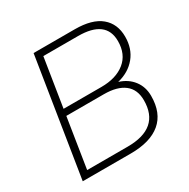

<svg xmlns="http://www.w3.org/2000/svg" viewBox="-159 -852 984 998"><g transform="rotate(-30 333.0 -352.5)"><path d="M58 0 170 -705H417Q521 -705 573 -661.5Q625 -618 625 -541Q625 -469 585 -420.5Q545 -372 476 -355Q528 -339 558 -300Q588 -261 588 -207Q588 -104 526 -52Q464 0 346 0ZM160 -376H387Q476 -376 528.5 -418.5Q581 -461 581 -540Q581 -666 414 -666H206ZM107 -39H350Q544 -39 544 -206Q544 -271 501.5 -304Q459 -337 379 -337H154Z"/></g></svg>

Font: Nunito Sans ExtraLight
Style: Italic
Weight: 200
Italic angle: -9°
Designer: Vernon Adams
Foundry: Vernon Adams
Version: Version 3.006; ttfautohint (v1.8.3)